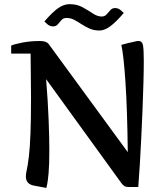

<svg xmlns="http://www.w3.org/2000/svg" viewBox="-20 -898 811 931"><path d="M216.3 -684.1 599.6 -160.2Q597.2 -367.2 588.4 -498.8Q579.6 -630.4 568.4 -680.2Q569.3 -680.2 581.1 -683.8Q592.8 -687.5 635.3 -696.8Q640.1 -699.2 651.4 -699.2Q669.9 -699.2 673.6 -677.5Q677.2 -655.8 677.2 -602.1Q677.2 -556.2 675.5 -495.4Q673.8 -434.6 671.1 -366.5Q668.5 -298.3 665 -230Q661.6 -161.6 658 -100.1Q654.3 -38.6 650.4 8.8H605.5Q590.3 8.8 583.5 4.4Q576.7 0 570.3 -7.8L203.6 -514.2Q212.4 -405.3 215.8 -317.6Q219.2 -230 219.2 -171.9Q219.2 -98.1 215.6 -57.9Q211.9 -17.6 208.3 -2.2Q204.6 13.2 204.6 13.2L144.5 2Q105.5 -5.4 105.5 -42Q105.5 -53.7 108.4 -66.9Q115.2 -97.7 120.1 -139.6Q125 -181.6 127.7 -249.3Q130.4 -316.9 130.4 -423.8Q130.4 -486.8 129.4 -538.1Q128.4 -589.4 128.4 -638.2H34.2V-676.8Q47.9 -683.6 87.9 -691.4Q127.9 -699.2 174.3 -699.2Q205.1 -699.2 216.3 -684.1ZM473.1 -817.9Q487.8 -817.9 496.8 -828.1Q505.9 -838.4 514.9 -848.6Q523.9 -858.9 538.1 -858.9Q554.7 -858.9 567.4 -846.9Q580.1 -835 580.1 -835Q542 -790.5 514.4 -770.3Q486.8 -750 462.4 -750Q435.5 -750 414.6 -759.3Q393.6 -768.6 375.5 -780.5Q357.4 -792.5 339.8 -801.8Q322.3 -811 302.2 -811Q287.1 -811 278.1 -800.8Q269 -790.5 260.5 -780.3Q252 -770 237.3 -770Q220.7 -770 208 -782Q195.3 -793.9 195.3 -793.9Q233.4 -838.4 261.5 -858.2Q289.6 -877.9 317.4 -877.9Q353 -877.9 380.1 -863Q407.2 -848.1 429.7 -833Q452.1 -817.9 473.1 -817.9Z"/></svg>

Font: Artifika
Style: Regular
Weight: 400
Designer: Yulya Zhdanova, Ivan Petrov | Cyreal.org
Foundry: Cyreal.org
Version: Version 1.102; ttfautohint (v1.8.4.7-5d5b)